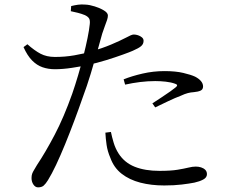

<svg xmlns="http://www.w3.org/2000/svg" viewBox="-20 -801 1040 852"><path d="M148.9 30.4Q136.7 30.4 128.3 18Q119.9 5.6 119.9 -10.8Q119.9 -21.8 122.6 -29.7Q125.4 -37.6 131.1 -46.7Q136.7 -55.7 144.2 -68.9Q182.2 -125.8 222.7 -203Q263.2 -280.1 300.5 -385.1Q313.6 -423 326.4 -466.1Q339.2 -509.1 350 -552.1Q360.9 -595.1 368.4 -632Q375.9 -668.8 378.4 -694.2Q380.2 -711 375.3 -719.2Q370.3 -727.4 356.7 -733.9Q342 -739.9 325.7 -744.1Q309.4 -748.2 294.2 -751.3L295.8 -774.1Q311.6 -778 326.4 -780.1Q341.1 -782.1 359.3 -780.6Q377.4 -779.8 400.6 -772.5Q423.8 -765.3 441.3 -754.6Q458.8 -744 458.8 -732.1Q458.8 -723.5 455 -712Q451.1 -700.6 445.5 -685.8Q439.8 -671.1 433.5 -651.5Q425.3 -622.1 412.2 -574.7Q399 -527.4 382.4 -473.2Q365.9 -418.9 346.9 -368.2Q329.4 -317.6 309.3 -264.2Q289.3 -210.8 268.8 -160.7Q248.3 -110.6 228.9 -69.4Q209.4 -28.3 193 -1.8Q182.8 14.7 173.8 22.6Q164.8 30.4 148.9 30.4ZM708.7 22Q651.2 22 602.8 9.5Q554.3 -3.1 519.9 -29.9Q485.5 -56.7 469.7 -100.5Q457.1 -129.7 453 -158Q448.9 -186.4 447.6 -212.3L472.2 -215.5Q476.6 -193.7 484.3 -168Q491.9 -142.3 506.2 -119.8Q532.4 -79.1 577.9 -61Q623.4 -42.8 687.7 -42.8Q738.2 -42.8 768.1 -47.8Q798.1 -52.8 816.3 -57.3Q834.5 -61.8 848.6 -61.8Q860.7 -61.8 872.2 -58.3Q883.7 -54.7 891 -47.3Q898.3 -39.9 898.3 -27.9Q898.3 -13 881.6 -4.2Q864.9 4.6 842.5 9.4Q820.1 13.8 786.3 17.9Q752.5 22 708.7 22ZM223.5 -493.8Q194.1 -493.8 168.7 -502.6Q143.4 -511.3 122.3 -532.8Q101.2 -554.3 84.4 -592L101.5 -604.6Q133.2 -576.6 160 -562.5Q186.8 -548.5 222.9 -548.3Q267.7 -548.1 309.9 -555.5Q352.2 -562.9 383.7 -572.2Q434.5 -587 473.3 -603.4Q512.1 -619.8 539.7 -634.2Q551.2 -640.3 559.5 -644.1Q567.7 -647.8 573.9 -647.8Q582.6 -647.8 592.6 -644.6Q602.5 -641.3 609.8 -635.2Q617.1 -629.1 617.1 -619.9Q617.1 -606 606.7 -596.7Q596.4 -587.4 568.6 -575.4Q556.5 -570 524 -558.3Q491.5 -546.5 450.6 -533.9Q409.6 -521.4 370.5 -512.8Q339.9 -506.2 299.4 -500Q258.9 -493.8 223.5 -493.8ZM656.2 -342.3Q673.4 -353.7 695.4 -368Q717.4 -382.3 736.2 -395.7Q754.9 -409.1 761.3 -414.8Q772.2 -424.6 757.1 -429.4Q739.1 -436 715.4 -438.6Q691.7 -441.2 668.9 -441.2Q635.7 -441.2 601.8 -437Q567.9 -432.8 535.2 -425.5L528.6 -448.9Q564.9 -463.5 612.6 -474.5Q660.3 -485.5 709.9 -485.5Q759.7 -485.5 793.4 -477.4Q827.2 -469.4 845.4 -461Q862.7 -452.1 871.9 -441Q881.1 -429.9 881.1 -417.4Q881.1 -403.7 869.7 -398.7Q858.4 -393.7 840.3 -392.1Q826.5 -391.3 813.7 -388Q801 -384.8 781 -375.6Q758 -367.1 726.5 -352.1Q695 -337.2 668.8 -324.4Z"/></svg>

Font: Noto Serif HK ExtraLight
Style: Regular
Weight: 200
Designer: Ryoko NISHIZUKA 西塚涼子 (kana & ideographs); Frank Grießhammer (Latin, Greek & Cyrillic); Wenlong ZHANG 张文龙 (bopomofo); San
Foundry: Adobe
Version: Version 2.002-H1;hotconv 1.1.0;makeotfexe 2.6.0